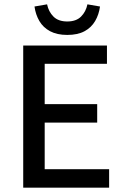

<svg xmlns="http://www.w3.org/2000/svg" viewBox="-20 -865 573 885"><path d="M87 0V-655H473V-571H186V-385H428V-300H186V-85H483V0ZM290 -704Q243 -704 211 -721Q179 -738 161.5 -768Q144 -798 139 -835L197 -845Q204 -811 226.5 -788.5Q249 -766 290 -766Q331 -766 353.5 -788.5Q376 -811 383 -845L441 -835Q436 -798 418.5 -768Q401 -738 369.5 -721Q338 -704 290 -704Z"/></svg>

Font: Mada Medium
Style: Regular
Weight: 500
Designer: Khaled Hosny
Version: Version 1.5